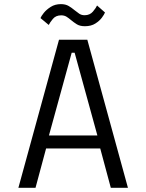

<svg xmlns="http://www.w3.org/2000/svg" viewBox="-20 -888 690 908"><path d="M585 0H504L454 -186H198L148 0H67L259 -700H393ZM319 -638.5 211.5 -247.5H440.5L333 -638.5ZM381.5 -764Q358 -764 343.2 -773.2Q328.5 -782.5 316 -793Q305.5 -802 294.8 -808.8Q284 -815.5 269.5 -815.5Q244 -815.5 230 -798.5Q216 -781.5 210.5 -770L171.5 -802.5Q174.5 -811 187 -826.8Q199.5 -842.5 220 -855.5Q240.5 -868.5 268 -868.5Q290.5 -868.5 305.5 -859.2Q320.5 -850 333 -839.5Q344 -830.5 354.8 -823.2Q365.5 -816 380 -816Q405 -816 419.5 -833.2Q434 -850.5 439 -862L476.5 -829Q473.5 -820.5 462.2 -805Q451 -789.5 431 -776.8Q411 -764 381.5 -764Z"/></svg>

Font: Trispace Light
Style: Regular
Weight: 300
Designer: Tyler Finck
Foundry: Etcetera Type Company
Version: Version 1.210; ttfautohint (v1.8.3)